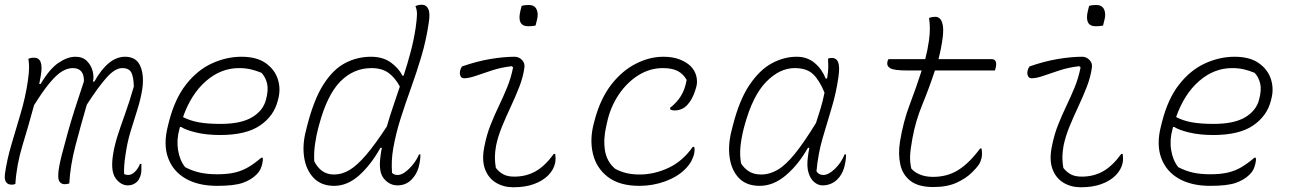

<svg xmlns="http://www.w3.org/2000/svg" viewBox="-30 -776 5450 812"><path d="M90 -527Q99 -532 114 -532Q155 -532 143 -459Q140 -441 136 -421H142Q179 -484 217 -510Q255 -536 289 -536Q320 -536 338 -517.5Q356 -499 362 -474.5Q368 -450 363 -431H369Q428 -536 499 -536Q546 -536 563 -497.5Q580 -459 572 -401Q565 -356 550.5 -311Q536 -266 522 -219.5Q508 -173 501 -123Q497 -98 495.5 -77.5Q494 -57 495 -40Q502 -36 512 -36Q527 -36 541 -50Q555 -64 562 -83H568V-59Q568 -43 563 -29.5Q558 -16 550 -8Q534 8 511 8Q482 8 460 -20.5Q438 -49 447 -115Q453 -157 466.5 -199.5Q480 -242 498.5 -293Q517 -344 536 -410Q535 -450 525.5 -469Q516 -488 487 -488Q456 -488 419.5 -446.5Q383 -405 337 -333Q312 -247 289.5 -161.5Q267 -76 263 0Q253 3 243 3Q231 3 223 -6Q215 -15 216.5 -41.5Q218 -68 231 -120Q244 -170 257 -216.5Q270 -263 286.5 -315Q303 -367 325 -432Q326 -488 278 -488Q256 -488 233 -474.5Q210 -461 181 -426.5Q152 -392 114 -331Q91 -246 65.5 -162.5Q40 -79 35 2Q28 5 20 5Q-15 5 -9 -41Q-1 -99 18 -163.5Q37 -228 57.5 -297Q78 -366 88 -435Q93 -471 93 -490Q93 -509 90 -527Z M991 -536Q1055 -536 1093 -509.5Q1131 -483 1144.5 -442.5Q1158 -402 1147 -359L1145 -351Q1129 -286 1070 -245.5Q1011 -205 901 -205Q844 -205 800 -215.5Q756 -226 736 -239H731L729 -231Q716 -185 723 -141.5Q730 -98 753 -69Q784 -53 815.5 -46Q847 -39 889 -39Q933 -39 964 -46.5Q995 -54 1021 -69.5Q1047 -85 1075 -109H1081Q1082 -102 1081.5 -96.5Q1081 -91 1079 -83Q1076 -70 1071 -59.5Q1066 -49 1055 -38Q1032 -15 996 -2.5Q960 10 888 10Q809 10 755.5 -20.5Q702 -51 681 -108Q660 -165 680 -243L684 -259Q709 -358 757 -419Q805 -480 866.5 -508Q928 -536 991 -536ZM981 -488Q904 -488 841 -433Q778 -378 744 -281Q772 -266 809.5 -259Q847 -252 903 -252Q989 -252 1036 -280Q1083 -308 1095 -355Q1106 -396 1099.5 -423Q1093 -450 1076 -468Q1052 -478 1029.5 -483Q1007 -488 981 -488Z M1539 -536Q1589 -536 1622.5 -512Q1656 -488 1672 -456H1677Q1693 -505 1706.5 -555.5Q1720 -606 1728 -659Q1733 -695 1733.5 -714Q1734 -733 1727 -750Q1739 -756 1754 -756Q1773 -756 1781.5 -737.5Q1790 -719 1783 -678Q1772 -604 1751.5 -535.5Q1731 -467 1707.5 -402Q1684 -337 1664 -274Q1644 -211 1633 -148Q1624 -98 1628 -45Q1636 -36 1652 -36Q1667 -36 1684.5 -49Q1702 -62 1718 -82.5Q1734 -103 1742 -123H1748Q1748 -111 1746.5 -98.5Q1745 -86 1740 -67Q1731 -37 1710 -16Q1686 8 1651 8Q1618 8 1594 -20Q1570 -48 1579 -114Q1581 -132 1585 -151H1579Q1538 -78 1488.5 -34Q1439 10 1383 10Q1329 10 1297 -23Q1265 -56 1256.5 -109.5Q1248 -163 1264 -224L1268 -240Q1297 -355 1338 -419Q1379 -483 1430 -509.5Q1481 -536 1539 -536ZM1299 -94Q1312 -68 1332.5 -53Q1353 -38 1383 -38Q1417 -38 1449 -57.5Q1481 -77 1519 -121.5Q1557 -166 1606 -241Q1618 -283 1632.5 -325.5Q1647 -368 1661 -410Q1640 -449 1612 -468.5Q1584 -488 1541 -488Q1465 -488 1409 -431Q1353 -374 1319 -246L1315 -231Q1308 -205 1302.5 -168Q1297 -131 1299 -94Z M1924 -495Q1987 -517 2044 -526.5Q2101 -536 2147 -536Q2164 -536 2177 -523Q2190 -510 2188 -492Q2183 -452 2166.5 -409.5Q2150 -367 2130 -324.5Q2110 -282 2093 -240.5Q2076 -199 2068 -160Q2063 -132 2063 -110.5Q2063 -89 2067 -66Q2081 -48 2099 -38.5Q2117 -29 2145 -29Q2195 -29 2235 -51.5Q2275 -74 2312 -125H2318Q2321 -103 2318 -88Q2312 -58 2288 -34Q2265 -11 2228 2.5Q2191 16 2141 16Q2100 16 2068 -3Q2036 -22 2021.5 -60Q2007 -98 2018 -154Q2028 -206 2045 -248.5Q2062 -291 2080.5 -329.5Q2099 -368 2115 -407Q2131 -446 2140 -491L2134 -496Q2090 -491 2051.5 -478.5Q2013 -466 1983 -455.5Q1953 -445 1933 -445Q1922 -445 1917.5 -454.5Q1913 -464 1916 -477Q1918 -487 1924 -495ZM2176 -751Q2188 -755 2206 -755Q2230 -755 2239 -737Q2248 -719 2241 -692L2235 -668Q2223 -665 2204 -665Q2155 -665 2171 -731Z M2775 -536Q2815 -536 2843.5 -525Q2872 -514 2890 -497Q2909 -478 2915 -453.5Q2921 -429 2914 -406L2910 -393Q2898 -355 2876.5 -332Q2855 -309 2823 -309Q2812 -309 2804 -314V-320Q2833 -343 2850 -370.5Q2867 -398 2874 -438Q2860 -463 2836.5 -475.5Q2813 -488 2773 -488Q2718 -488 2669.5 -457.5Q2621 -427 2586.5 -375.5Q2552 -324 2538 -261L2534 -243Q2521 -188 2528.5 -140Q2536 -92 2572 -62Q2594 -50 2619 -44Q2644 -38 2675 -38Q2737 -38 2797 -66Q2857 -94 2900 -155H2906Q2909 -143 2906 -128Q2903 -112 2894 -95Q2885 -78 2867 -60Q2835 -28 2783 -9Q2731 10 2674 10Q2590 10 2541 -27.5Q2492 -65 2477.5 -126Q2463 -187 2482 -257L2486 -272Q2510 -360 2555.5 -418.5Q2601 -477 2659 -506.5Q2717 -536 2775 -536Z M3339 -536Q3384 -536 3415 -510Q3446 -484 3462 -444H3468Q3473 -474 3473 -494Q3473 -514 3472 -528Q3478 -531 3487 -531Q3508 -531 3515 -512Q3522 -493 3516 -451Q3506 -381 3486.5 -317.5Q3467 -254 3448.5 -190Q3430 -126 3423 -52Q3432 -36 3452 -36Q3474 -36 3501 -62Q3528 -88 3542 -123H3548Q3548 -111 3546.5 -98.5Q3545 -86 3540 -67Q3531 -37 3512 -18Q3486 8 3448 8Q3431 8 3414.5 -5Q3398 -18 3389.5 -45Q3381 -72 3387 -115Q3389 -132 3393 -151H3387Q3347 -80 3294 -35Q3241 10 3183 10Q3127 10 3095.5 -22.5Q3064 -55 3056 -108.5Q3048 -162 3064 -224L3068 -240Q3096 -352 3139.5 -416.5Q3183 -481 3234.5 -508.5Q3286 -536 3339 -536ZM3104 -85Q3118 -63 3138.5 -50.5Q3159 -38 3189 -38Q3225 -38 3259 -58Q3293 -78 3331.5 -125.5Q3370 -173 3421 -256Q3431 -286 3440.5 -317.5Q3450 -349 3457 -384Q3436 -436 3409 -462Q3382 -488 3331 -488Q3267 -488 3210 -429.5Q3153 -371 3119 -246L3115 -231Q3105 -191 3101.5 -155.5Q3098 -120 3104 -85Z M3728 -526H3883Q3888 -545 3892 -565Q3896 -585 3899 -606Q3906 -657 3899 -700Q3912 -705 3926 -705Q3935 -705 3943.5 -698.5Q3952 -692 3956.5 -673Q3961 -654 3957 -618Q3954 -595 3949.5 -572Q3945 -549 3939 -526H4163Q4177 -526 4181 -516Q4185 -506 4181 -490L4178 -478H3924Q3900 -405 3871 -334.5Q3842 -264 3829 -192Q3820 -144 3819 -117Q3818 -90 3824 -63Q3838 -47 3861.5 -37.5Q3885 -28 3916 -28Q3977 -28 4023.5 -57.5Q4070 -87 4115 -148H4121Q4123 -137 4123 -125.5Q4123 -114 4121 -107Q4117 -91 4109.5 -79.5Q4102 -68 4081 -47Q4056 -22 4016 -3.5Q3976 15 3917 15Q3854 15 3820.5 -11Q3787 -37 3777.5 -80.5Q3768 -124 3776 -176Q3790 -262 3817.5 -334Q3845 -406 3868 -478H3806Q3751 -478 3735 -487.5Q3719 -497 3723 -515Q3724 -521 3728 -526Z M4324 -495Q4387 -517 4444 -526.5Q4501 -536 4547 -536Q4564 -536 4577 -523Q4590 -510 4588 -492Q4583 -452 4566.5 -409.5Q4550 -367 4530 -324.5Q4510 -282 4493 -240.5Q4476 -199 4468 -160Q4463 -132 4463 -110.5Q4463 -89 4467 -66Q4481 -48 4499 -38.5Q4517 -29 4545 -29Q4595 -29 4635 -51.5Q4675 -74 4712 -125H4718Q4721 -103 4718 -88Q4712 -58 4688 -34Q4665 -11 4628 2.5Q4591 16 4541 16Q4500 16 4468 -3Q4436 -22 4421.5 -60Q4407 -98 4418 -154Q4428 -206 4445 -248.5Q4462 -291 4480.5 -329.5Q4499 -368 4515 -407Q4531 -446 4540 -491L4534 -496Q4490 -491 4451.5 -478.5Q4413 -466 4383 -455.5Q4353 -445 4333 -445Q4322 -445 4317.5 -454.5Q4313 -464 4316 -477Q4318 -487 4324 -495ZM4576 -751Q4588 -755 4606 -755Q4630 -755 4639 -737Q4648 -719 4641 -692L4635 -668Q4623 -665 4604 -665Q4555 -665 4571 -731Z M5191 -536Q5255 -536 5293 -509.5Q5331 -483 5344.5 -442.5Q5358 -402 5347 -359L5345 -351Q5329 -286 5270 -245.5Q5211 -205 5101 -205Q5044 -205 5000 -215.5Q4956 -226 4936 -239H4931L4929 -231Q4916 -185 4923 -141.5Q4930 -98 4953 -69Q4984 -53 5015.5 -46Q5047 -39 5089 -39Q5133 -39 5164 -46.5Q5195 -54 5221 -69.5Q5247 -85 5275 -109H5281Q5282 -102 5281.5 -96.5Q5281 -91 5279 -83Q5276 -70 5271 -59.5Q5266 -49 5255 -38Q5232 -15 5196 -2.5Q5160 10 5088 10Q5009 10 4955.5 -20.5Q4902 -51 4881 -108Q4860 -165 4880 -243L4884 -259Q4909 -358 4957 -419Q5005 -480 5066.5 -508Q5128 -536 5191 -536ZM5181 -488Q5104 -488 5041 -433Q4978 -378 4944 -281Q4972 -266 5009.5 -259Q5047 -252 5103 -252Q5189 -252 5236 -280Q5283 -308 5295 -355Q5306 -396 5299.5 -423Q5293 -450 5276 -468Q5252 -478 5229.5 -483Q5207 -488 5181 -488Z"/></svg>

Font: Recursive Mn Csl St Lt
Style: Italic
Weight: 300
Italic angle: -15°
Monospace: yes
Version: Version 1.079;hotconv 1.0.112;makeotfexe 2.5.65598; ttfautoh